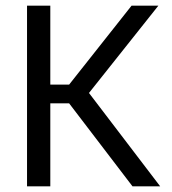

<svg xmlns="http://www.w3.org/2000/svg" viewBox="-20 -659 607 679"><path d="M546.5 0H448.6L224.4 -293.6H151.7V-359.7H224.4L445.3 -639H540.1L286.8 -320.3L286.3 -341.2ZM157.9 0H75.6V-639H157.9Z"/></svg>

Font: Anek Malayalam Medium
Style: Regular
Weight: 500
Designer: Maithili Shingre (Malayalam) & Yesha Goshar (Latin)
Foundry: Ek Type
Version: Version 1.003